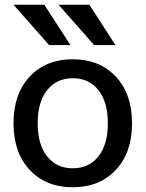

<svg xmlns="http://www.w3.org/2000/svg" viewBox="-20 -780 614 810"><path d="M167 -760 277 -590H187L37 -760ZM357 -760 467 -590H377L227 -760ZM105.5 -457Q174 -530 287 -530Q400 -530 468.5 -457Q537 -384 537 -260Q537 -136 468.5 -63Q400 10 287 10Q174 10 105.5 -63Q37 -136 37 -260Q37 -384 105.5 -457ZM179 -120Q219 -70 287 -70Q355 -70 395 -120Q435 -170 435 -260Q435 -350 395 -400Q355 -450 287 -450Q219 -450 179 -400Q139 -350 139 -260Q139 -170 179 -120Z"/></svg>

Font: Mplus 1p Medium
Style: Regular
Weight: 500
Version: Version 1.061